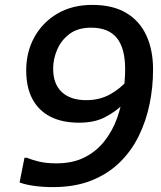

<svg xmlns="http://www.w3.org/2000/svg" viewBox="-20 -752 656 784"><path d="M196 12Q156 12 119.5 7Q83 2 60 -7L80 -108H89Q108 -100 138 -92.5Q168 -85 210 -85Q278 -85 326.5 -110Q375 -135 407.5 -177Q440 -219 458 -269.5Q476 -320 483.5 -372.5Q491 -425 491 -470Q491 -555 457 -597Q423 -639 352 -639Q298 -639 264 -613.5Q230 -588 213.5 -549.5Q197 -511 197 -472Q197 -409 232.5 -376Q268 -343 332 -343Q387 -343 430 -367Q473 -391 505 -429H534L486 -329Q451 -295 408 -273Q365 -251 303 -251Q234 -251 186 -275.5Q138 -300 112.5 -347.5Q87 -395 87 -465Q87 -540 120.5 -600.5Q154 -661 214.5 -696.5Q275 -732 357 -732Q440 -732 495 -699.5Q550 -667 577.5 -607.5Q605 -548 605 -468Q605 -397 591 -328Q577 -259 547 -197.5Q517 -136 469 -89Q421 -42 353.5 -15Q286 12 196 12Z"/></svg>

Font: Kufam Medium
Style: Italic
Weight: 500
Italic angle: -11°
Designer: Artur Schmal
Foundry: Original Type
Version: Version 1.301; ttfautohint (v1.8.3)